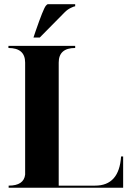

<svg xmlns="http://www.w3.org/2000/svg" viewBox="-20 -879 626 899"><path d="M136.7 -703.1 146.5 -732.4Q182.6 -836.9 194.3 -851.6Q200.2 -859.4 205.1 -859.4H332V-849.6Q327.1 -849.6 312 -842.3Q295.4 -834.5 282.7 -821.3L166 -703.1ZM425.3 -9.8Q538.1 -9.8 546.9 -146.5H556.6V0H20.5V-9.8Q91.8 -9.8 97.7 -61.5V-585.9Q97.7 -654.3 19.5 -654.3V-664.1H332V-654.3Q254.9 -654.3 254.9 -585.9V-9.8Z"/></svg>

Font: spinweradC
Style: Bold
Weight: 700
Width: 7
Version: Version 0.3